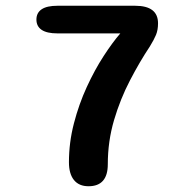

<svg xmlns="http://www.w3.org/2000/svg" viewBox="-20 -639 659 667"><path d="M106.5 -571Q106.5 -594.5 124.8 -606.8Q143 -619 179.5 -619H449.5Q529 -619 529 -558Q529 -535 522 -518Q515 -501 500.5 -477.5Q465.5 -425 431.8 -360.2Q398 -295.5 376.2 -221.8Q354.5 -148 354.5 -68.5Q354.5 8 287.5 8Q254.5 8 237 -13.5Q219.5 -35 219.5 -75.5Q219.5 -144 236.8 -210.5Q254 -277 281.5 -336.8Q309 -396.5 340 -444.2Q371 -492 398 -523H179.5Q143 -523 124.8 -535.2Q106.5 -547.5 106.5 -571Z"/></svg>

Font: Sono ExtraLight Monospace SemiBold
Style: Regular
Weight: 600
Version: Version 2.112